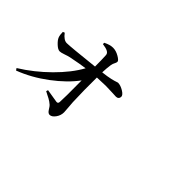

<svg xmlns="http://www.w3.org/2000/svg" viewBox="-97 -1224 1694 1694"><g transform="rotate(45 750.0 -377.5)"><path d="M469.7 -744.1V-760.7Q518.6 -785.2 555.7 -785.2Q592.8 -785.2 631.8 -762.7Q670.9 -740.2 670.9 -724.6Q670.9 -712.9 662.1 -697.3Q653.3 -681.6 650.4 -663.1Q643.6 -619.1 641.6 -563.5Q702.1 -570.3 739.3 -579.1Q776.4 -587.9 788.6 -592.8Q800.8 -597.7 804.7 -597.7Q836.9 -597.7 875 -574.7Q913.1 -551.8 913.1 -530.3Q913.1 -515.6 903.8 -506.3Q894.5 -497.1 878.9 -497.1Q868.2 -497.1 825.7 -499.5Q783.2 -502 748 -502Q712.9 -502 640.6 -498Q638.7 -340.8 644.5 -194.3Q645.5 -169.9 649.4 -131.8Q653.3 -93.8 653.3 -76.2Q653.3 -36.1 628.9 -2.9Q604.5 30.3 578.1 30.3Q558.6 30.3 541.5 2.4Q524.4 -25.4 516.6 -32.2Q506.8 -41 493.2 -50.8Q479.5 -60.5 468.8 -65.9Q458 -71.3 438 -81.5Q418 -91.8 409.2 -96.7L415 -114.3Q529.3 -94.7 540 -93.8Q559.6 -91.8 561.5 -112.3Q565.4 -160.2 563.5 -384.8Q488.3 -282.2 359.9 -186Q231.4 -89.8 92.8 -37.1L80.1 -55.7Q215.8 -139.6 333.5 -256.3Q451.2 -373 512.7 -485.4Q453.1 -477.5 346.7 -456.1Q327.1 -452.1 293.9 -440.4Q260.7 -428.7 245.1 -428.7Q222.7 -428.7 191.9 -457.5Q161.1 -486.3 152.3 -509.8Q143.6 -531.2 143.6 -570.3L160.2 -577.1Q200.2 -523.4 239.3 -524.4Q283.2 -524.4 560.5 -554.7Q560.5 -638.7 557.6 -690.4Q557.6 -714.8 535.2 -726.6Q514.6 -738.3 469.7 -744.1Z"/></g></svg>

Font: Bpmf Zihi Serif SemiBold
Style: SemiBold
Weight: 600
Foundry: But Ko
Version: Version 1.320